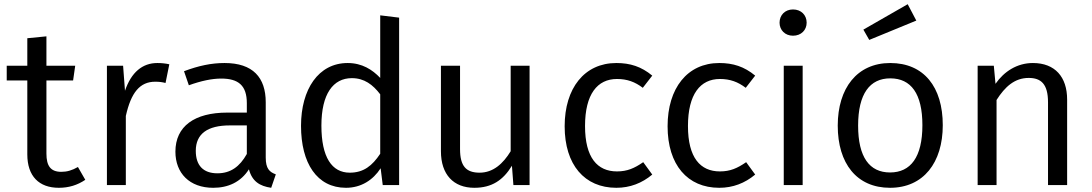

<svg xmlns="http://www.w3.org/2000/svg" viewBox="-20 -881 5196 914"><path d="M351 -86C323 -70 299 -63 272 -63C221 -63 201 -91 201 -150V-498H328L338 -568H201V-708L110 -699V-568H12V-498H110V-146C110 -42 166 13 260 13C308 13 349 0 386 -25Z M729 -581C658 -581 605 -537 575 -449L566 -568H489V0H579V-329C604 -441 646 -492 719 -492C739 -492 752 -490 768 -486L786 -575C768 -579 749 -581 729 -581Z M1245 -131V-394C1245 -512 1184 -581 1049 -581C986 -581 925 -568 856 -542L879 -475C937 -496 989 -507 1033 -507C1115 -507 1155 -474 1155 -390V-345H1062C906 -345 815 -280 815 -159C815 -57 882 13 995 13C1066 13 1126 -14 1165 -75C1180 -18 1216 5 1271 13L1293 -51C1263 -62 1245 -78 1245 -131ZM1015 -56C947 -56 912 -94 912 -163C912 -244 968 -284 1074 -284H1155V-148C1121 -87 1077 -56 1015 -56Z M1790 -808V-510C1753 -549 1704 -581 1635 -581C1496 -581 1413 -456 1413 -282C1413 -104 1489 13 1627 13C1699 13 1756 -24 1792 -80L1802 0H1880V-797ZM1645 -59C1560 -59 1510 -132 1510 -283C1510 -434 1566 -509 1655 -509C1714 -509 1755 -478 1790 -432V-149C1752 -92 1711 -59 1645 -59Z M2501 -568H2411V-161C2375 -102 2328 -59 2263 -59C2199 -59 2170 -90 2170 -171V-568H2079V-161C2079 -50 2139 13 2238 13C2321 13 2375 -23 2417 -92L2424 0H2501Z M2914 -581C2762 -581 2668 -461 2668 -280C2668 -96 2763 13 2914 13C2979 13 3036 -9 3085 -50L3042 -109C3000 -80 2966 -65 2917 -65C2824 -65 2765 -130 2765 -281C2765 -433 2824 -505 2917 -505C2966 -505 3003 -491 3040 -463L3085 -521C3033 -564 2980 -581 2914 -581Z M3404 -581C3252 -581 3158 -461 3158 -280C3158 -96 3253 13 3404 13C3469 13 3526 -9 3575 -50L3532 -109C3490 -80 3456 -65 3407 -65C3314 -65 3255 -130 3255 -281C3255 -433 3314 -505 3407 -505C3456 -505 3493 -491 3530 -463L3575 -521C3523 -564 3470 -581 3404 -581Z M3755 -836C3717 -836 3691 -809 3691 -773C3691 -738 3717 -711 3755 -711C3794 -711 3820 -738 3820 -773C3820 -809 3794 -836 3755 -836ZM3801 -568H3711V0H3801Z M4301 -861 4090 -740 4118 -691 4342 -783ZM4218 -581C4060 -581 3968 -461 3968 -283C3968 -103 4058 13 4217 13C4376 13 4468 -107 4468 -285C4468 -467 4378 -581 4218 -581ZM4218 -508C4317 -508 4371 -435 4371 -285C4371 -133 4315 -60 4217 -60C4119 -60 4065 -133 4065 -283C4065 -435 4121 -508 4218 -508Z M4897 -581C4822 -581 4760 -541 4719 -482L4711 -568H4634V0H4724V-405C4764 -468 4810 -510 4877 -510C4935 -510 4969 -482 4969 -394V0H5060V-407C5060 -515 5002 -581 4897 -581Z"/></svg>

Font: Glow Sans SC Normal Book
Style: Regular
Weight: 500
Designer: Ryoko NISHIZUKA (kana, bopomofo & ideographs); Paul D. Hunt (Latin, Greek & Cyrillic); Sandoll Communications, Soo-young
Version: Version 0.93